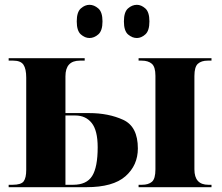

<svg xmlns="http://www.w3.org/2000/svg" viewBox="-20 -778 922 798"><path d="M549 -620Q567 -620 584 -635Q601 -650 601 -689Q601 -728 584 -743Q567 -758 549 -758Q529 -758 512 -743Q495 -728 495 -689Q495 -650 512 -635Q529 -620 549 -620ZM352 -620Q371 -620 388.5 -635Q406 -650 406 -689Q406 -728 388.5 -743Q371 -758 352 -758Q333 -758 316 -743Q299 -728 299 -689Q299 -650 316 -635Q333 -620 352 -620ZM16 0H339Q450 0 501.5 -45.5Q553 -91 553 -161Q553 -252 492 -280Q431 -308 350 -308H252V-461Q252 -526 312 -526H332V-536H16V-526H35Q66 -526 77.5 -509Q89 -492 89 -455V-72Q89 -39 78.5 -24.5Q68 -10 32 -10H16ZM556 0H859V-10H846Q788 -10 788 -74V-462Q788 -500 802.5 -513Q817 -526 843 -526H859V-536H556V-526H569Q596 -526 611 -513Q626 -500 626 -463V-74Q626 -35 611.5 -22.5Q597 -10 570 -10H556ZM252 -10V-298H293Q336 -298 361 -267Q386 -236 386 -166Q386 -83 363 -46.5Q340 -10 284 -10Z"/></svg>

Font: Noto Serif Display SemiCondensed Extra
Style: Regular
Weight: 800
Width: 4
Designer: Monotype Design Team
Foundry: Monotype Imaging Inc.
Version: Version 1.900